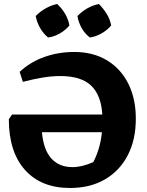

<svg xmlns="http://www.w3.org/2000/svg" viewBox="-20 -925 733 957"><path d="M329 12Q185 12 104.5 -78Q24 -168 24 -331L40 -354H490Q484 -451 434 -498.5Q384 -546 280 -546Q240 -546 193.5 -538.5Q147 -531 94 -517L78 -567Q131 -616 201 -641Q271 -666 350 -666Q443 -666 512 -625Q581 -584 619 -509Q657 -434 657 -333Q657 -228 616.5 -150.5Q576 -73 502.5 -30.5Q429 12 329 12ZM445 -117Q480 -184 488 -266H189Q197 -178 236 -135Q275 -92 341 -92Q389 -92 445 -117ZM265 -905Q289 -883 305 -855.5Q321 -828 326 -798Q307 -775 278.5 -758.5Q250 -742 220 -738Q197 -756 180.5 -784.5Q164 -813 158 -845Q179 -867 207 -883Q235 -899 265 -905ZM473 -905Q495 -883 512 -855.5Q529 -828 534 -798Q515 -775 486 -758.5Q457 -742 428 -738Q404 -756 387.5 -784.5Q371 -813 366 -845Q387 -867 414.5 -883Q442 -899 473 -905Z"/></svg>

Font: Piazzolla
Style: Bold
Weight: 700
Designer: Juan Pablo del Peral
Foundry: Huerta Tipografica
Version: Version 1.330